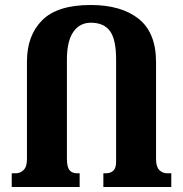

<svg xmlns="http://www.w3.org/2000/svg" viewBox="-20 -748 732 769"><path d="M649 -54H666V1H394V-54H404Q423 -54 434 -64.5Q445 -75 445 -100V-511Q445 -590 420.5 -623.5Q396 -657 344 -657Q299 -657 273.5 -620Q248 -583 248 -509V-112Q248 -80 258 -67Q268 -54 289 -54H299V1H27V-54H44Q61 -54 74.5 -67Q88 -80 88 -111V-502Q88 -606 149 -667Q210 -728 343 -728Q466 -728 535.5 -672.5Q605 -617 605 -499V-111Q605 -80 618 -67Q631 -54 649 -54Z"/></svg>

Font: Noto Serif Georgian Condensed ExtraBold
Style: Regular
Weight: 800
Width: 3
Designer: Monotype Design Team, Akaki Razmadze
Foundry: Google LLC
Version: Version 2.003; ttfautohint (v1.8.4.7-5d5b)